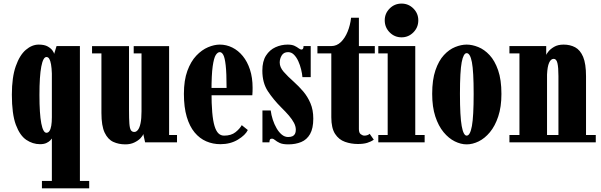

<svg xmlns="http://www.w3.org/2000/svg" viewBox="-20 -774 3268 1044"><path d="M208 250V210H262V-21Q260.5 -18 253.2 -10.5Q246 -3 232.5 3.5Q219 10 197.5 10Q158 10 123 -13.5Q88 -37 66.2 -95.5Q44.5 -154 44.5 -259Q44.5 -354 65.8 -414.2Q87 -474.5 120.5 -503Q154 -531.5 190.5 -531.5Q222 -531.5 240 -521Q258 -510.5 266 -498.5Q274 -486.5 274.5 -481L287.5 -523.5H414.5V210H465V250ZM232.5 -52Q242.5 -52 249 -61.8Q255.5 -71.5 258.8 -90.5Q262 -109.5 262 -136.5V-374.5Q261 -404 257.5 -424Q254 -444 248 -454Q242 -464 232.5 -464Q223.5 -464 216.5 -451Q209.5 -438 204.5 -412Q199.5 -386 197 -347.5Q194.5 -309 194.5 -257.5Q194.5 -206 197 -167.5Q199.5 -129 204.5 -103.2Q209.5 -77.5 216.5 -64.8Q223.5 -52 232.5 -52Z M661.5 11Q625.5 11 596 -2.5Q566.5 -16 549 -52.8Q531.5 -89.5 531.5 -160V-483.5H480.5V-523H681.5V-177.5Q681.5 -128 683.5 -101.8Q685.5 -75.5 691.8 -66Q698 -56.5 710.5 -56.5Q721 -56.5 730 -67.8Q739 -79 744.2 -103.8Q749.5 -128.5 749.5 -169V-483.5H707V-523H899.5V-40H942.5V0H769L759 -45.5Q756.5 -35.5 743.8 -22.2Q731 -9 710 1Q689 11 661.5 11Z M1178.5 10Q1137.5 10 1101.5 -5.5Q1065.5 -21 1038.2 -53.8Q1011 -86.5 995.5 -138.5Q980 -190.5 980 -263.5Q980 -337.5 998.8 -388.8Q1017.5 -440 1047.5 -471.5Q1077.5 -503 1111.2 -517.2Q1145 -531.5 1175 -531.5Q1211 -531.5 1243.2 -515.5Q1275.5 -499.5 1300.2 -469.2Q1325 -439 1339.2 -395.5Q1353.5 -352 1353.5 -296.5Q1353.5 -286.5 1353.2 -276.5Q1353 -266.5 1352 -256H1123V-296H1212Q1212 -377 1207.2 -418.8Q1202.5 -460.5 1194.2 -475.5Q1186 -490.5 1175 -490.5Q1163.5 -490.5 1153.2 -474.8Q1143 -459 1136.5 -413.5Q1130 -368 1130 -278Q1130 -210 1134 -163.5Q1138 -117 1146.5 -89Q1155 -61 1167.8 -48.8Q1180.5 -36.5 1198.5 -36.5Q1237 -36.5 1260.5 -55.2Q1284 -74 1294.5 -93.5L1327.5 -67Q1314.5 -39.5 1273.8 -14.8Q1233 10 1178.5 10Z M1548 11Q1517 11 1500.8 3.2Q1484.5 -4.5 1475.8 -12.2Q1467 -20 1458.5 -20Q1450.5 -20 1447.8 -15Q1445 -10 1445 0H1407V-173.5H1452Q1455 -149 1463.2 -123.5Q1471.5 -98 1483.8 -76.8Q1496 -55.5 1512 -42.2Q1528 -29 1546.5 -29Q1561 -29 1570.2 -33.2Q1579.5 -37.5 1584 -46.2Q1588.5 -55 1588.5 -68.5Q1588.5 -87 1578.5 -106Q1568.5 -125 1550.8 -145.8Q1533 -166.5 1509.5 -189.5Q1466.5 -232.5 1436.5 -278Q1406.5 -323.5 1406.5 -390Q1406.5 -441 1426.5 -472Q1446.5 -503 1478 -517.2Q1509.5 -531.5 1544 -531.5Q1567.5 -531.5 1581.5 -524.8Q1595.5 -518 1604.2 -511.2Q1613 -504.5 1619.5 -504.5Q1624 -504.5 1627.2 -508.5Q1630.5 -512.5 1630.5 -523.5H1669.5V-354.5H1624.5Q1623 -373.5 1617.2 -397Q1611.5 -420.5 1601.8 -441.8Q1592 -463 1578.2 -476.8Q1564.5 -490.5 1546.5 -490.5Q1522.5 -490.5 1511.8 -472.5Q1501 -454.5 1501 -434Q1501 -408.5 1522.2 -384Q1543.5 -359.5 1580 -327Q1605 -304.5 1628.8 -276.8Q1652.5 -249 1668 -212.8Q1683.5 -176.5 1683.5 -129Q1683.5 -76 1666 -45.2Q1648.5 -14.5 1617.8 -1.8Q1587 11 1548 11Z M1926 9Q1889 9 1855.8 -2.8Q1822.5 -14.5 1802 -46Q1781.5 -77.5 1781.5 -136.5V-483.5H1706V-523.5H1781.5Q1811 -523.5 1833.5 -545.2Q1856 -567 1870.2 -602Q1884.5 -637 1889 -677.5H1931.5V-523.5H2018V-483.5H1931.5V-72Q1931.5 -51.5 1941.8 -44Q1952 -36.5 1961.5 -36.5Q1970.5 -36.5 1978.5 -39.5Q1986.5 -42.5 1990 -46.5L2012.5 -14.5Q1997 -3.5 1976.5 2.8Q1956 9 1926 9Z M2037 0V-40H2088V-483.5H2037V-523.5H2238V-40H2289V0ZM2163.5 -571Q2125.5 -571 2098.8 -598Q2072 -625 2072 -663.5Q2072 -701 2098.8 -727.8Q2125.5 -754.5 2163.5 -754.5Q2201 -754.5 2227.8 -727.8Q2254.5 -701 2254.5 -663.5Q2254.5 -625 2227.8 -598Q2201 -571 2163.5 -571Z M2517.5 11Q2486 11 2453 -5.2Q2420 -21.5 2392 -55.2Q2364 -89 2347 -140.8Q2330 -192.5 2330 -263.5Q2330 -340.5 2347.8 -392.2Q2365.5 -444 2393.8 -474.5Q2422 -505 2454.8 -518.2Q2487.5 -531.5 2517.5 -531.5Q2547.5 -531.5 2580.5 -518.2Q2613.5 -505 2642 -474.5Q2670.5 -444 2688.5 -392.2Q2706.5 -340.5 2706.5 -263.5Q2706.5 -192.5 2689.2 -140.8Q2672 -89 2644 -55.2Q2616 -21.5 2582.8 -5.2Q2549.5 11 2517.5 11ZM2517.5 -36.5Q2536.5 -36.5 2546 -88.8Q2555.5 -141 2555.5 -263.5Q2555.5 -386.5 2546 -435.8Q2536.5 -485 2517.5 -485Q2500 -485 2490.5 -435.8Q2481 -386.5 2481 -263.5Q2481 -141 2490.5 -88.8Q2500 -36.5 2517.5 -36.5Z M2750 0V-40H2804.5V-483.5H2750V-523.5H2950V-475.5Q2951 -479.5 2961.5 -493.2Q2972 -507 2992.8 -519.2Q3013.5 -531.5 3044.5 -531.5Q3080 -531.5 3107.5 -516.8Q3135 -502 3150.8 -464.8Q3166.5 -427.5 3166.5 -359V-40H3219.5V0H2984.5V-40H3016.5V-360.5Q3016.5 -407.5 3011 -430.8Q3005.5 -454 2991 -454Q2983 -454 2976.8 -448.8Q2970.5 -443.5 2965.8 -432.8Q2961 -422 2958.2 -406Q2955.5 -390 2954.5 -368.5V-40H2984.5V0Z"/></svg>

Font: Imbue Thin 10pt Black
Style: Regular
Weight: 900
Version: Version 1.102